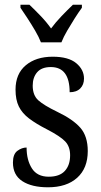

<svg xmlns="http://www.w3.org/2000/svg" viewBox="-20 -786 428 816"><path d="M184 10Q115 10 75 -16Q35 -42 35 -95Q35 -131 54 -145Q73 -159 93 -159Q93 -106 115.5 -70.5Q138 -35 187 -35Q233 -35 255.5 -59.5Q278 -84 278 -126Q278 -163 257 -185Q236 -207 180 -236Q133 -260 103.5 -282.5Q74 -305 60 -333.5Q46 -362 46 -405Q46 -472 89.5 -508.5Q133 -545 204 -545Q271 -545 304 -517.5Q337 -490 337 -452Q337 -426 321 -410Q305 -394 276 -394Q276 -501 196 -501Q157 -501 138 -479Q119 -457 119 -422Q119 -381 143 -359.5Q167 -338 223 -311Q290 -279 321.5 -243Q353 -207 353 -144Q353 -71 308 -30.5Q263 10 184 10ZM154 -606Q145 -629 129.5 -655.5Q114 -682 97 -708Q80 -734 67 -753V-766H105Q128 -744 153 -718Q178 -692 197 -665Q217 -692 242 -718Q267 -744 290 -766H328V-753Q314 -734 297.5 -708Q281 -682 265.5 -655.5Q250 -629 241 -606Z"/></svg>

Font: Noto Serif Condensed
Style: Regular
Weight: 400
Width: 3
Designer: Monotype Design Team
Foundry: Monotype Imaging Inc.
Version: Version 2.013; ttfautohint (v1.8.4.7-5d5b)